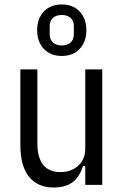

<svg xmlns="http://www.w3.org/2000/svg" viewBox="-20 -826 553 858"><path d="M361 -84H351Q336 -36 304.5 -12Q273 12 219 12Q150 12 110.5 -35Q71 -82 71 -180V-516H147V-185Q147 -123 172.5 -90Q198 -57 251 -57Q297 -57 329 -85Q361 -113 361 -164V-516H437V0H361ZM256 -576Q205 -576 175.5 -608Q146 -640 146 -691Q146 -742 175.5 -774Q205 -806 256 -806Q307 -806 336.5 -774Q366 -742 366 -691Q366 -640 336.5 -608Q307 -576 256 -576ZM256 -623Q281 -623 295.5 -636Q310 -649 310 -674V-708Q310 -733 295.5 -746Q281 -759 256 -759Q231 -759 216.5 -746Q202 -733 202 -708V-674Q202 -649 216.5 -636Q231 -623 256 -623Z"/></svg>

Font: IBM Plex Sans Condensed
Style: Regular
Weight: 400
Width: 3
Designer: Mike Abbink, Paul van der Laan, Pieter van Rosmalen
Foundry: Bold Monday
Version: Version 1.1